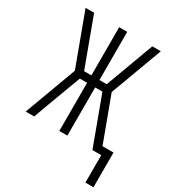

<svg xmlns="http://www.w3.org/2000/svg" viewBox="-201 -784 974 1074"><g transform="rotate(30 286.0 -246.5)"><path d="M520 177V0H463L348 -311H301V0H249V-311H202L120 -91L87 0H32L156 -335L32 -670H87L202 -359H249V-670H301V-359H348L463 -670H518L394 -335L501 -47H572V177Z"/></g></svg>

Font: Lode Dark
Style: Regular
Weight: 400
Monospace: yes
Designer: Belleve Invis
Foundry: Belleve Invis
Version: Version 29.2.0; ttfautohint (v1.8.3)